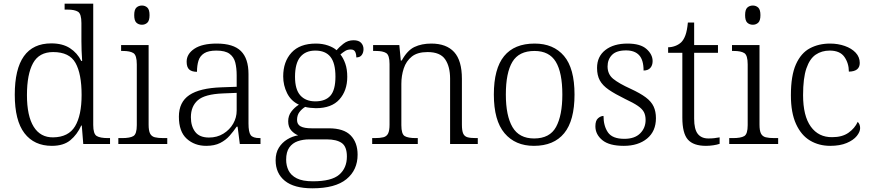

<svg xmlns="http://www.w3.org/2000/svg" viewBox="-20 -780 4717 1040"><path d="M261 10Q165 10 112.5 -58.5Q60 -127 60 -267Q60 -545 258 -545Q319 -545 359 -519Q399 -493 420 -450H425Q423 -476 422 -505Q421 -534 421 -557V-655Q421 -705 402.5 -716.5Q384 -728 346 -728H330V-760H485V-103Q485 -55 503.5 -43.5Q522 -32 565 -32H576V0H431L423 -100H420Q398 -51 361 -20.5Q324 10 261 10ZM268 -36Q351 -37 386.5 -96Q422 -155 422 -266Q422 -380 389 -439Q356 -498 268 -498Q192 -498 159 -438Q126 -378 126 -265Q126 -152 162.5 -93.5Q199 -35 268 -36Z M749 -646Q731 -646 719 -657Q707 -668 707 -698Q707 -728 719 -739Q731 -750 749 -750Q766 -750 778 -739Q790 -728 790 -698Q790 -668 778 -657Q766 -646 749 -646ZM621 0V-32H641Q684 -32 702.5 -43Q721 -54 721 -102V-431Q721 -481 702.5 -492.5Q684 -504 646 -504H636V-536H785V-105Q785 -72 793 -56.5Q801 -41 818.5 -36.5Q836 -32 865 -32H886V0Z M1097 10Q1034 10 991.5 -28.5Q949 -67 949 -148Q949 -227 1005.5 -265Q1062 -303 1179 -307L1262 -310V-372Q1262 -411 1254.5 -441Q1247 -471 1223.5 -488.5Q1200 -506 1152 -506Q1109 -506 1086 -491.5Q1063 -477 1055 -451Q1047 -425 1047 -391Q1019 -391 1005 -403.5Q991 -416 991 -446Q991 -488 1033 -516Q1075 -544 1154 -544Q1244 -544 1285 -503.5Q1326 -463 1326 -379V-112Q1326 -64 1338 -48Q1350 -32 1387 -32H1391V0H1279L1267 -94H1262Q1245 -69 1224 -45Q1203 -21 1172.5 -5.5Q1142 10 1097 10ZM1112 -35Q1156 -35 1190 -56Q1224 -77 1243 -110Q1262 -143 1262 -181V-277L1188 -274Q1089 -270 1051.5 -237Q1014 -204 1014 -145Q1014 -96 1037.5 -65.5Q1061 -35 1112 -35Z M1672 240Q1573 240 1523 199.5Q1473 159 1473 88Q1473 48 1490.5 20Q1508 -8 1536 -25Q1564 -42 1595 -47Q1574 -55 1557.5 -73.5Q1541 -92 1541 -123Q1541 -153 1558 -175.5Q1575 -198 1599 -213Q1556 -233 1535 -275.5Q1514 -318 1514 -366Q1514 -446 1559 -495Q1604 -544 1691 -544Q1727 -544 1757 -533.5Q1787 -523 1803 -508Q1816 -524 1840 -543Q1864 -562 1895 -562Q1923 -562 1936 -548Q1949 -534 1949 -514Q1949 -495 1939.5 -482Q1930 -469 1910 -469Q1910 -488 1903.5 -500Q1897 -512 1880 -512Q1863 -512 1850.5 -504.5Q1838 -497 1824 -485Q1840 -465 1850.5 -435Q1861 -405 1861 -364Q1861 -289 1818.5 -241.5Q1776 -194 1691 -194Q1679 -194 1660.5 -196Q1642 -198 1633 -201Q1615 -190 1602 -173Q1589 -156 1589 -130Q1589 -106 1608.5 -95.5Q1628 -85 1668 -85H1761Q1842 -85 1879.5 -46.5Q1917 -8 1917 58Q1917 141 1856.5 190.5Q1796 240 1672 240ZM1688 -231Q1743 -231 1770 -262Q1797 -293 1797 -365Q1797 -438 1770 -472Q1743 -506 1688 -506Q1635 -506 1606.5 -471.5Q1578 -437 1578 -364Q1578 -295 1607 -263Q1636 -231 1688 -231ZM1675 202Q1776 202 1817.5 166Q1859 130 1859 68Q1859 14 1831 -5.5Q1803 -25 1750 -25H1655Q1621 -25 1592.5 -15Q1564 -5 1547 19Q1530 43 1530 85Q1530 117 1543 143.5Q1556 170 1587.5 186Q1619 202 1675 202Z M1996 0V-32H2010Q2039 -32 2056.5 -36.5Q2074 -41 2082 -56.5Q2090 -72 2090 -105V-433Q2090 -481 2072 -492.5Q2054 -504 2016 -504H2001V-536H2143L2151 -452H2156Q2186 -507 2225 -525.5Q2264 -544 2316 -544Q2398 -544 2440 -498Q2482 -452 2482 -353V-105Q2482 -72 2489 -56.5Q2496 -41 2512.5 -36.5Q2529 -32 2558 -32H2568V0H2418V-354Q2418 -420 2391 -459Q2364 -498 2296 -498Q2241 -498 2210.5 -473.5Q2180 -449 2167 -409.5Q2154 -370 2154 -326V-102Q2154 -54 2172 -43Q2190 -32 2233 -32H2243V0Z M2872 10Q2771 10 2713 -58.5Q2655 -127 2655 -268Q2655 -408 2710.5 -476Q2766 -544 2876 -544Q2978 -544 3035 -477Q3092 -410 3092 -268Q3092 -127 3036 -58.5Q2980 10 2872 10ZM2873 -30Q2958 -30 2992 -92.5Q3026 -155 3026 -268Q3026 -387 2990.5 -445.5Q2955 -504 2875 -504Q2791 -504 2755.5 -445Q2720 -386 2720 -268Q2720 -153 2756 -91.5Q2792 -30 2873 -30Z M3359 10Q3280 10 3242.5 -21Q3205 -52 3205 -96Q3205 -127 3219.5 -139.5Q3234 -152 3249 -152Q3249 -98 3273 -63Q3297 -28 3362 -28Q3418 -28 3447.5 -57.5Q3477 -87 3477 -130Q3477 -155 3468 -172.5Q3459 -190 3435 -206.5Q3411 -223 3366 -244Q3311 -271 3277.5 -294Q3244 -317 3229 -344.5Q3214 -372 3214 -412Q3214 -474 3259 -509Q3304 -544 3379 -544Q3449 -544 3482 -514.5Q3515 -485 3515 -449Q3515 -426 3502.5 -412Q3490 -398 3466 -398Q3466 -455 3442 -481Q3418 -507 3371 -507Q3319 -507 3295 -482.5Q3271 -458 3271 -420Q3271 -378 3301.5 -353Q3332 -328 3396 -299Q3448 -275 3478 -252.5Q3508 -230 3520.5 -203Q3533 -176 3533 -140Q3533 -69 3485 -29.5Q3437 10 3359 10Z M3804 10Q3736 10 3706 -24Q3676 -58 3676 -143V-494H3599V-524Q3618 -524 3637 -531Q3656 -538 3670 -551Q3684 -565 3693 -590Q3702 -615 3706 -658H3740V-536H3869V-494H3740V-137Q3740 -80 3759.5 -55Q3779 -30 3817 -30Q3834 -30 3848 -31.5Q3862 -33 3878 -36V-1Q3864 4 3843.5 7Q3823 10 3804 10Z M4058 -646Q4040 -646 4028 -657Q4016 -668 4016 -698Q4016 -728 4028 -739Q4040 -750 4058 -750Q4075 -750 4087 -739Q4099 -728 4099 -698Q4099 -668 4087 -657Q4075 -646 4058 -646ZM3930 0V-32H3950Q3993 -32 4011.5 -43Q4030 -54 4030 -102V-431Q4030 -481 4011.5 -492.5Q3993 -504 3955 -504H3945V-536H4094V-105Q4094 -72 4102 -56.5Q4110 -41 4127.5 -36.5Q4145 -32 4174 -32H4195V0Z M4477 10Q4416 10 4368 -18.5Q4320 -47 4292 -108Q4264 -169 4264 -264Q4264 -371 4291.5 -432Q4319 -493 4367 -518.5Q4415 -544 4476 -544Q4519 -544 4556 -531Q4593 -518 4615 -494.5Q4637 -471 4637 -439Q4637 -393 4578 -392Q4578 -437 4554 -471.5Q4530 -506 4474 -506Q4431 -506 4398.5 -484Q4366 -462 4348 -409.5Q4330 -357 4330 -265Q4330 -152 4372 -94Q4414 -36 4488 -37Q4542 -37 4576 -61Q4610 -85 4626 -120Q4639 -107 4639 -86Q4639 -66 4621 -43.5Q4603 -21 4566.5 -5.5Q4530 10 4477 10Z"/></svg>

Font: Noto Serif Tamil Light
Style: Regular
Weight: 300
Designer: Indian Type Foundry, Tom Grace, and the Monotype Design Team
Foundry: Monotype Imaging Inc.
Version: Version 2.004; ttfautohint (v1.8.4.7-5d5b)